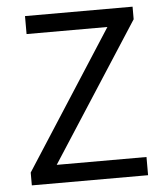

<svg xmlns="http://www.w3.org/2000/svg" viewBox="-49 -700 637 744"><g transform="rotate(-5 269.5 -328.0)"><path d="M44.9 -49.8 390.1 -585.9H75.7V-655.8H494.1V-606.9L147.9 -70.8H497.1V0H44.9Z"/></g></svg>

Font: Pyidaungsu
Style: Regular
Weight: 400
Designer: Sun Tun
Foundry: MCF
Version: Version 2.053; ttfautohint (v1.8.2)